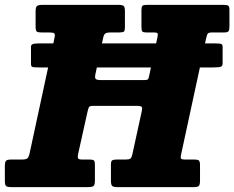

<svg xmlns="http://www.w3.org/2000/svg" viewBox="-64 -770 964 790"><path d="M-44 -26.5V-86.5Q-44 -103 -39.5 -108.2Q-35 -113.5 -18.5 -113.5H24Q42 -113.5 48 -117.8Q54 -122 58 -140L134 -492.5H98.5Q73 -492.5 68.2 -495Q63.5 -497.5 63.5 -507.5V-577.5Q63.5 -586 71.5 -588.8Q79.5 -591.5 101 -591.5H155.5L160.5 -616Q163.5 -629 159 -632.8Q154.5 -636.5 139 -636.5H105.5Q92 -636.5 87.2 -640.2Q82.5 -644 82.5 -660.5V-723.5Q82.5 -741 88.5 -745.5Q94.5 -750 111.5 -750H423.5Q439.5 -750 444.8 -745.5Q450 -741 450 -724.5V-659Q450 -643.5 445.8 -640Q441.5 -636.5 426.5 -636.5H390.5Q376 -636.5 369.8 -632.5Q363.5 -628.5 360.5 -614.5L355.5 -591.5H578.5L584 -617.5Q586.5 -629.5 584 -633Q581.5 -636.5 569.5 -636.5H540Q525 -636.5 521.5 -640.5Q518 -644.5 518 -660.5V-727.5Q518 -742 522 -746Q526 -750 540.5 -750H855Q869.5 -750 874.8 -747Q880 -744 880 -730.5V-660.5Q880 -646.5 876.2 -641.5Q872.5 -636.5 858 -636.5H810.5Q794.5 -636.5 791 -632Q787.5 -627.5 784.5 -613.5L779.5 -591.5H817Q840.5 -591.5 846.2 -589Q852 -586.5 852 -577.5V-509Q852 -500 846.2 -496.2Q840.5 -492.5 814 -492.5H758.5L682 -138.5Q678.5 -123.5 680 -118.5Q681.5 -113.5 700 -113.5H735.5Q750.5 -113.5 754.8 -109.2Q759 -105 759 -89V-28.5Q759 -9.5 754 -4.8Q749 0 730.5 0H420Q404 0 398.2 -4.5Q392.5 -9 392.5 -26V-93Q392.5 -106.5 397.5 -110Q402.5 -113.5 415 -113.5H451.5Q467 -113.5 472.2 -117.2Q477.5 -121 481 -137L519 -311Q522.5 -326.5 518.8 -330.5Q515 -334.5 497.5 -334.5H322Q306 -334.5 302.8 -330.2Q299.5 -326 296.5 -312L258 -139Q255 -125 256.8 -119.2Q258.5 -113.5 275.5 -113.5H305Q318 -113.5 322.2 -110Q326.5 -106.5 326.5 -91.5V-26Q326.5 -8 319.8 -4Q313 0 296.5 0H-15.5Q-33.5 0 -38.8 -4.2Q-44 -8.5 -44 -26.5ZM352 -440.5H527Q543.5 -440.5 545.8 -444.8Q548 -449 551 -463.5L557 -492.5H334.5L328.5 -464.5Q325.5 -450 329.8 -445.2Q334 -440.5 352 -440.5Z"/></svg>

Font: Besley* Narrow Heavy
Style: Italic
Weight: 800
Width: 4
Italic angle: -13°
Designer: Owen Earl
Foundry: indestructible type*
Version: Version 3.000; ttfautohint (v1.8.3)